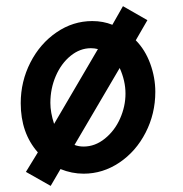

<svg xmlns="http://www.w3.org/2000/svg" viewBox="-20 -569 601 629"><path d="M462.9 -502.9 382.8 -548.8 348.1 -487.8Q317.9 -500 282.2 -500Q219.2 -500 165.3 -463.1Q111.3 -426.3 79.6 -364.3Q47.9 -302.2 47.9 -231Q47.9 -133.3 104 -69.8L64.9 -5.9L146 40L178.2 -15.1Q215.3 0 253.9 0Q316.9 0 371.1 -36.4Q425.3 -72.8 457 -134.5Q488.8 -196.3 488.8 -268.1Q488.8 -314.9 472.2 -360.4Q455.6 -405.8 424.8 -437ZM157.2 -163.1Q145 -200.7 145 -231.9Q145 -278.8 162.8 -320.1Q180.7 -361.3 211.4 -386.2Q242.2 -411.1 277.8 -411.1Q289.1 -411.1 300.8 -408.2ZM253.9 -88.9Q237.8 -88.9 224.1 -94.2L372.1 -346.2Q391.1 -304.2 391.1 -262.2Q391.1 -220.7 373.5 -180.9Q356 -141.1 323.7 -115Q291.5 -88.9 253.9 -88.9Z"/></svg>

Font: Comic Neue Angular
Style: Bold
Weight: 700
Designer: Craig Rozynski
Foundry: Craig Rozynski
Version: Version 2.003